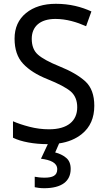

<svg xmlns="http://www.w3.org/2000/svg" viewBox="-20 -744 557 1004"><path d="M349.6 139.2C349.6 113.8 341.8 94.2 325.7 81.1C309.6 67.9 290.5 58.6 268.6 53.2L289.1 5.9C336.4 -1 376.5 -17.6 408.2 -43.5C451.7 -78.6 473.1 -127.9 473.1 -190.9C473.1 -247.1 457.5 -289.6 426.3 -318.4C394.5 -347.2 349.6 -373.5 291 -397C237.8 -418.5 200.2 -439 178.7 -458C156.7 -477.1 146 -504.9 146 -541C146 -603.5 187.5 -645 270 -645C327.1 -645 381.8 -628.4 430.2 -606.9L458 -684.1C405.8 -708 345.7 -724.1 272 -724.1C208 -724.1 155.8 -708 116.2 -675.8C76.2 -643.1 56.2 -598.6 56.2 -542C56.2 -486.8 70.8 -442.9 100.6 -411.1C130.4 -378.9 172.9 -352.1 228 -330.1C286.6 -306.6 327.1 -285.2 350.1 -265.6C372.6 -245.6 383.8 -218.3 383.8 -183.1C383.8 -112.3 334.5 -67.9 236.8 -67.9C201.7 -67.9 167.5 -72.3 133.8 -81.1C100.1 -89.8 71.3 -99.6 47.9 -109.9V-23.9C69.3 -13.2 96.2 -4.9 128.4 1C159.7 6.8 193.4 9.8 230 9.8L194.3 85.9C243.7 92.3 279.3 106.4 279.3 141.1C279.3 174.3 255.4 185.1 212.4 185.1C193.4 185.1 173.3 182.6 161.6 180.2V234.9C171.9 237.3 190.4 240.2 210.4 240.2C303.7 240.2 349.6 203.1 349.6 139.2Z"/></svg>

Font: Avrile Sans
Style: Regular
Weight: 400
Designer: Monotype Design Team, Google (font), Stefan Peev (BGR Cyrillic), Cristiano Sobral (main changes)
Foundry: The Avrile Sans Project Authors
Version: Version 3.110